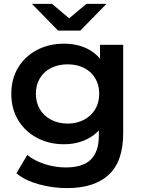

<svg xmlns="http://www.w3.org/2000/svg" viewBox="-20 -764 734 985"><path d="M324 201Q250 201 179.5 181.5Q109 162 64 125L120 31Q155 60 208.5 77.5Q262 95 317 95Q405 95 446 54.5Q487 14 487 -67V-95Q462 -68 430 -52Q376 -24 308 -24Q232 -24 170.5 -56.5Q109 -89 73.5 -147Q38 -205 38 -283Q38 -360 73.5 -418Q109 -476 170.5 -508Q232 -540 308 -540Q376 -540 430 -513Q466 -495 493 -463V-534H612V-81Q612 64 538 132.5Q464 201 324 201ZM327 -130Q374 -130 411 -149.5Q448 -169 468.5 -203.5Q489 -238 489 -283Q489 -328 468.5 -362.5Q448 -397 411 -415.5Q374 -434 327 -434Q280 -434 242.5 -415.5Q205 -397 184.5 -362.5Q164 -328 164 -283Q164 -238 184.5 -203.5Q205 -169 242.5 -149.5Q280 -130 327 -130ZM278 -607 144 -744H247L335 -670L423 -744H526L392 -607Z"/></svg>

Font: Montserrat Thin SemiBold
Style: Regular
Weight: 600
Version: Version 9.000